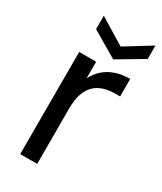

<svg xmlns="http://www.w3.org/2000/svg" viewBox="-190 -821 753 892"><g transform="rotate(30 186.5 -375.5)"><path d="M231 -666 92 -751V-679L231 -597L369 -679V-751ZM168 -298C168 -425 233 -464 321 -464H345V-558C257 -558 199 -520 168 -459V-548H77V0H168Z"/></g></svg>

Font: Matrixport Regular
Style: Regular
Weight: 400
Designer: Ninad Kale (Devanagari), Jonny Pinhorn (Latin)
Foundry: Indian Type Foundry
Version: Version 3.200;PS 1.000;hotconv 16.6.54;makeotf.lib2.5.65590